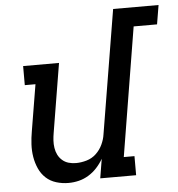

<svg xmlns="http://www.w3.org/2000/svg" viewBox="-53 -785 782 842"><g transform="rotate(-5 338.0 -363.5)"><path d="M215 8Q187 8 161 0Q135 -8 116 -25.5Q97 -43 86 -67.5Q75 -92 70.5 -119Q66 -146 67.5 -174.5Q69 -203 74 -231L108 -436H61V-520H219L169 -217Q166 -200 165 -183.5Q164 -167 166.5 -150.5Q169 -134 176 -120Q183 -106 195 -95.5Q207 -85 222.5 -80.5Q238 -76 255 -76Q278 -76 302 -83Q326 -90 344 -107Q362 -124 372.5 -146.5Q383 -169 386 -191L476 -735H676L662 -651H559L466 -84H513V0H355L369 -85Q357 -64 340.5 -46Q324 -28 303.5 -15.5Q283 -3 260.5 2.5Q238 8 215 8Z"/></g></svg>

Font: Iosevka HT Medium Extended
Style: Italic
Weight: 500
Width: 7
Italic angle: -9°
Monospace: yes
Designer: Belleve Invis
Foundry: Belleve Invis
Version: Version 32.3.0; ttfautohint (v1.8.4)